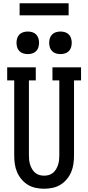

<svg xmlns="http://www.w3.org/2000/svg" viewBox="-20 -1147 540 1175"><path d="M250 8Q224 8 198 2.5Q172 -3 150 -16.5Q128 -30 111 -50.5Q94 -71 84 -95Q74 -119 70.5 -144.5Q67 -170 67 -196V-655H24V-735H199V-655H157V-196Q157 -182 158.5 -167.5Q160 -153 164.5 -139Q169 -125 176.5 -112Q184 -99 195.5 -89.5Q207 -80 221 -76Q235 -72 250 -72Q265 -72 279 -76Q293 -80 304.5 -89.5Q316 -99 323.5 -112Q331 -125 335.5 -139Q340 -153 341.5 -167.5Q343 -182 343 -196V-655H301V-735H476V-655H433V-196Q433 -170 429.5 -144.5Q426 -119 416 -95Q406 -71 389 -50.5Q372 -30 350 -16.5Q328 -3 302 2.5Q276 8 250 8ZM350 -816Q336 -816 322.5 -820Q309 -824 299 -834Q289 -844 285 -857.5Q281 -871 281 -885Q281 -899 285 -912.5Q289 -926 299 -936Q309 -946 322.5 -950Q336 -954 350 -954Q364 -954 377.5 -950Q391 -946 401 -936Q411 -926 415 -912.5Q419 -899 419 -885Q419 -871 415 -857.5Q411 -844 401 -834Q391 -824 377.5 -820Q364 -816 350 -816ZM150 -816Q136 -816 122.5 -820Q109 -824 99 -834Q89 -844 85 -857.5Q81 -871 81 -885Q81 -899 85 -912.5Q89 -926 99 -936Q109 -946 122.5 -950Q136 -954 150 -954Q164 -954 177.5 -950Q191 -946 201 -936Q211 -926 215 -912.5Q219 -899 219 -885Q219 -871 215 -857.5Q211 -844 201 -834Q191 -824 177.5 -820Q164 -816 150 -816ZM100 -1053V-1127H400V-1053Z"/></svg>

Font: Iosevka Slab Medium
Style: Regular
Weight: 500
Monospace: yes
Designer: Belleve Invis
Foundry: Belleve Invis
Version: Version 11.1.1; ttfautohint (v1.8.3)